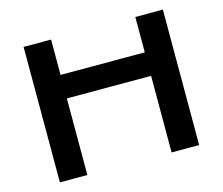

<svg xmlns="http://www.w3.org/2000/svg" viewBox="-106 -904 1213 1045"><g transform="rotate(-15 500.5 -381.5)"><path d="M107.9 0H262.7V-431.6H737.3V0H892.6V-763.2H737.3V-564H262.7V-763.2H107.9Z"/></g></svg>

Font: Krona One
Style: Regular
Weight: 400
Designer: Yvonne Schüttler
Foundry: Yvonne Schüttler
Version: Version 1.002